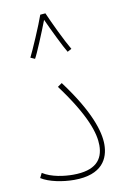

<svg xmlns="http://www.w3.org/2000/svg" viewBox="-87 -813 573 870"><g transform="rotate(-10 200.0 -378.0)"><path d="M161 -759C146 -715 97 -602 83 -575L103 -566C114 -584 153 -678 174 -733C195 -686 239 -596 254 -572L273 -582C248 -624 203 -719 185 -761ZM32 -30C68 -7 130 5 183 5C313 5 345 -66 345 -130C345 -190 315 -287 203 -437L183 -423C296 -271 322 -184 322 -130C322 -63 285 -19 182 -19C142 -19 83 -26 43 -52Z"/></g></svg>

Font: Noto Sans Arabic Thin
Style: Regular
Weight: 100
Designer: Monotype Design Team, Nadine Chahine, Nizar Qandah and Khaled Hosny
Foundry: Monotype Imaging Inc.
Version: Version 2.012